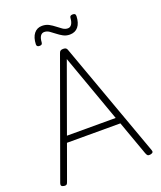

<svg xmlns="http://www.w3.org/2000/svg" viewBox="-204 -1296 1201 1436"><g transform="rotate(-20 396.0 -578.5)"><path d="M52 13Q36 10 32 3Q28 -4 32 -16L363 -930Q367 -943 374.5 -948Q382 -953 396 -953Q411 -953 418 -948Q425 -943 429 -930L759 -16Q764 -4 759.5 3Q755 10 739 13Q725 15 718.5 10.5Q712 6 706 -10L608 -283H183L84 -10Q79 6 72.5 10.5Q66 15 52 13ZM201 -333H589L396 -872ZM238 -1034Q216 -1034 216 -1054Q218 -1109 242 -1139Q266 -1169 306 -1169Q337 -1169 360.5 -1156Q384 -1143 404 -1127Q424 -1111 443 -1098Q462 -1085 483 -1085Q502 -1085 513.5 -1102.5Q525 -1120 527 -1152Q528 -1171 551 -1171Q564 -1171 569 -1166Q574 -1161 574 -1149Q572 -1095 548 -1065.5Q524 -1036 481 -1036Q452 -1036 428.5 -1049Q405 -1062 385 -1078Q365 -1094 346 -1107Q327 -1120 306 -1120Q287 -1120 275.5 -1103.5Q264 -1087 262 -1053Q261 -1043 256 -1038.5Q251 -1034 238 -1034Z"/></g></svg>

Font: Playwrite US Modern ExtraLight
Style: Regular
Weight: 250
Designer: Veronika Burian, José Scaglione
Foundry: TypeTogether
Version: Version 1.003